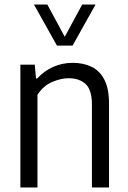

<svg xmlns="http://www.w3.org/2000/svg" viewBox="-20 -828 566 848"><path d="M70 0V-542.5H133.5L139 -481.5H144.5Q174.5 -514.5 214.8 -532.5Q255 -550.5 301.5 -550.5Q348 -550.5 384 -533.2Q420 -516 440.8 -476.5Q461.5 -437 461.5 -369.5V0H386V-365.5Q386 -431.5 358 -457Q330 -482.5 283 -482.5Q250 -482.5 211 -466.2Q172 -450 145.5 -409.5V0ZM231.5 -626.5 130 -808H189L266 -665.5L343 -808H402L300.5 -626.5Z"/></svg>

Font: Encode Sans Semi Condensed
Style: Regular
Weight: 400
Width: 4
Designer: Multiple Designers
Foundry: Impallari Type
Version: Version 3.000; ttfautohint (v1.8.3) -l 8 -r 50 -G 200 -x 14 